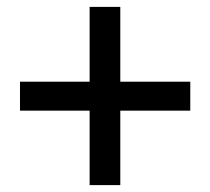

<svg xmlns="http://www.w3.org/2000/svg" viewBox="-20 -650 610 557"><path d="M240 -113H329V-329H532V-413H329V-630H240V-413H38V-329H240Z"/></svg>

Font: Noto Sans CJK SC Medium
Style: Regular
Weight: 500
Designer: Ryoko NISHIZUKA 西塚涼子 (kana, bopomofo & ideographs); Paul D. Hunt (Latin, Greek & Cyrillic); Sandoll Communications 산돌커뮤니
Foundry: Adobe
Version: Version 2.004;hotconv 1.0.118;makeotfexe 2.5.65603